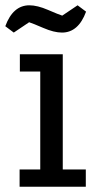

<svg xmlns="http://www.w3.org/2000/svg" viewBox="-34 -705 369 725"><path d="M41 -435V-500H203V-65H290V0H40V-65H118V-435ZM77 -685Q107 -685 147.5 -667.5Q188 -650 201 -646L259 -685L291 -661Q262 -582 200 -582Q170 -582 129.5 -599.5Q89 -617 76 -621L18 -582L-14 -606Q15 -685 77 -685Z"/></svg>

Font: Cherry Swash
Style: Regular
Weight: 400
Designer: Kasatkina Nataliya
Foundry: Nataliya Kasatkina
Version: Version 1.001